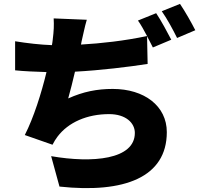

<svg xmlns="http://www.w3.org/2000/svg" viewBox="-20 -896 1040 991"><path d="M786 -828 692 -790C708 -768 724 -738 739 -710C621 -685 502 -672 398 -666C399 -672 400 -677 401 -682C410 -718 416 -754 428 -794L257 -801C259 -765 258 -738 252 -690C251 -682 250 -673 248 -663C189 -665 119 -673 58 -683V-533C105 -528 160 -526 220 -524C194 -416 154 -289 108 -199L251 -149C260 -166 267 -178 277 -191C333 -265 430 -307 543 -307C630 -307 676 -261 676 -210C676 -72 457 -53 244 -90L287 67C622 103 841 19 841 -214C841 -349 725 -437 562 -437C481 -437 410 -423 332 -388C344 -430 356 -479 367 -526C499 -533 646 -551 742 -566L739 -709C750 -689 760 -668 769 -651L864 -691C846 -726 811 -791 786 -828ZM909 -876 815 -838C842 -800 874 -741 894 -700L988 -740C971 -774 935 -838 909 -876Z"/></svg>

Font: Source Han Sans HK Heavy
Style: Regular
Weight: 900
Designer: Ryoko NISHIZUKA 西塚涼子 (kana, bopomofo & ideographs); Paul D. Hunt (Latin, Greek & Cyrillic); Sandoll Communications 산돌커뮤니
Foundry: Adobe
Version: Version 2.000;hotconv 1.0.107;makeotfexe 2.5.65593